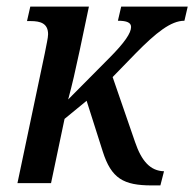

<svg xmlns="http://www.w3.org/2000/svg" viewBox="-20 -556 590 583"><path d="M441 7H467L478 -36C437 -37 410 -66 390 -125L322 -322L392 -394C454 -457 499 -493 540 -493L550 -536H348L338 -493C366 -493 378 -487 378 -474C378 -456 359 -427 311 -379L187 -254C200 -302 208 -338 222 -403L250 -536H72L62 -492H73C103 -492 126 -485 126 -452C126 -441 121 -421 116 -394L33 0H135L176 -195L243 -250L292 -96C318 -14 355 7 441 7Z"/></svg>

Font: Noto Serif Condensed Medium
Style: Italic
Weight: 500
Width: 3
Italic angle: -12°
Designer: Monotype Design Team
Foundry: Monotype Imaging Inc.
Version: Version 2.013